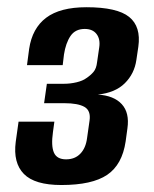

<svg xmlns="http://www.w3.org/2000/svg" viewBox="-20 -523 435 542"><path d="M153.2 -0.7Q78 -0.7 47.4 -32Q16.7 -63.3 24.4 -122.6L32.4 -179.5H133.5L129.5 -150.3Q123.9 -110.9 132.3 -92Q140.7 -73.2 166.5 -73.2Q191.5 -73.2 206.8 -89.2Q222.2 -105.1 225.8 -133.4L232.8 -182.7Q236.8 -210.6 218.5 -221.2Q200.1 -231.7 161.5 -231.7H104.5L112.3 -286.5H160.9Q178.5 -286.5 196.2 -290.7Q213.9 -295 223.7 -302.4Q235.7 -310.3 243.9 -319.9Q252.1 -329.5 254.1 -347.9L260.2 -389.8Q263.5 -412.7 252.5 -427Q241.6 -441.3 219.2 -441.3Q192.5 -441.3 179 -421.4Q165.6 -401.5 160.6 -369.2L157 -339.1H56.2L62.3 -385.1Q71 -443.3 110.3 -472.9Q149.7 -502.6 223.9 -502.6Q310.7 -502.6 344.6 -475.2Q378.5 -447.8 370.5 -391.1L365 -353.9Q359.4 -314.8 332.3 -288Q305.3 -261.2 256.1 -256Q301.5 -253.2 323.8 -228.9Q346 -204.6 339.7 -160.6L334.7 -123.9Q325 -58.1 282.5 -29.4Q240 -0.7 153.2 -0.7Z"/></svg>

Font: Alumni Sans Thin
Style: Italic
Weight: 100
Italic angle: -8°
Designer: Robert E. Leuschke
Foundry: Robert E. Leuschke
Version: Version 1.016